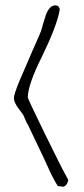

<svg xmlns="http://www.w3.org/2000/svg" viewBox="-20 -708 318 728"><path d="M217.8 0C229 0 236.8 -13.2 238.8 -25.4L230.5 -41.5C220.7 -58.1 191.9 -115.7 150.9 -199.2C109.4 -284.2 85.4 -335 85.4 -338.4C85.4 -370.1 104 -423.8 139.2 -493.7C174.3 -565.4 201.2 -632.8 206.5 -672.9C203.6 -687 195.3 -688 186 -687.5C171.9 -685.1 159.7 -670.9 151.9 -645L143.1 -616.7C140.1 -606 138.2 -598.1 135.7 -590.8C133.3 -584 124 -561.5 105.5 -521L56.2 -406.7C40.5 -369.6 32.7 -346.2 32.7 -335.9C32.7 -325.2 39.1 -311 52.2 -293.9C64 -279.3 70.3 -269.5 71.8 -264.2C74.2 -258.8 77.6 -249.5 83 -239.3L82.5 -240.7L85 -236.8L93.3 -219.2L141.1 -119.1V-119.6L164.1 -69.3C176.3 -42 189 -18.1 199.7 -2H206.5Z"/></svg>

Font: Amatic Mod Bold ONEptTWO
Style: Bold
Weight: 700
Designer: David Occhino Design
Foundry: David Occhino Design
Version: Version 1.2